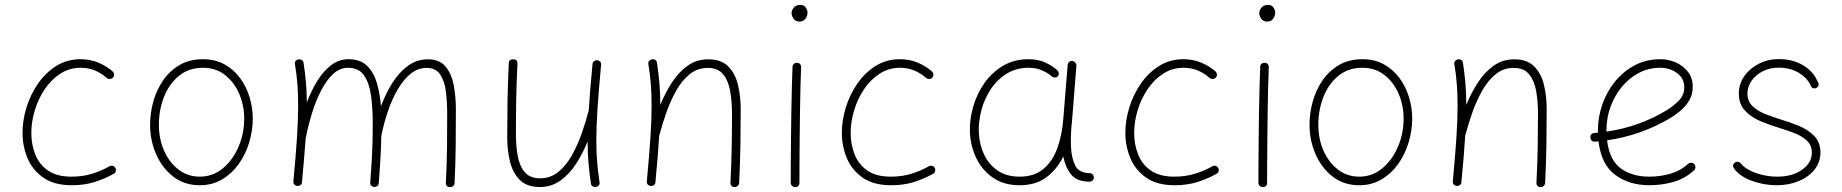

<svg xmlns="http://www.w3.org/2000/svg" viewBox="-20 -749 7550 787"><path d="M443.4 -431.2Q438.5 -425.8 430.9 -425.3Q423.3 -424.8 418 -429.2Q395.5 -449.2 368.9 -460.2Q342.3 -471.2 310.5 -471.2Q264.6 -471.2 227.3 -447Q189.9 -422.9 163.3 -383.3Q136.7 -343.8 122.6 -296.6Q108.4 -249.5 108.4 -203.6Q108.4 -157.7 124.3 -116.7Q140.1 -75.7 176.3 -50.3Q212.4 -24.9 272.9 -24.9Q319.8 -24.9 358.4 -37.1Q397 -49.3 430.7 -68.4Q437.5 -71.3 444.3 -68.4Q451.2 -65.4 454.1 -58.6Q456.5 -52.2 453.9 -45.4Q451.2 -38.6 444.3 -35.6Q407.2 -15.1 366 -2.4Q324.7 10.3 274.4 10.3Q202.1 10.3 157.7 -20.8Q113.3 -51.8 92.8 -100.8Q72.3 -149.9 72.3 -204.6Q72.3 -255.9 88.6 -308.8Q105 -361.8 136 -406.5Q167 -451.2 210.9 -478.8Q254.9 -506.3 310.1 -506.3Q349.1 -506.3 381.8 -492.9Q414.6 -479.5 441.4 -456.5Q446.8 -451.7 447.5 -444.1Q448.2 -436.5 443.4 -431.2Z M812 -506.3Q862.3 -506.3 900.4 -485.1Q938.5 -463.9 964.4 -428.5Q990.2 -393.1 1003.2 -349.9Q1016.1 -306.6 1016.1 -262.7Q1016.1 -213.9 1001.5 -165.3Q986.8 -116.7 958.7 -77.1Q930.7 -37.6 890.4 -13.7Q850.1 10.3 798.8 10.3Q735.8 10.3 690.2 -25.1Q644.5 -60.5 619.9 -117.2Q595.2 -173.8 595.2 -237.3Q595.2 -286.6 608.9 -334.5Q622.6 -382.3 649.7 -421.1Q676.8 -460 717.3 -483.2Q757.8 -506.3 812 -506.3ZM812 -471.2Q753.9 -471.2 713.6 -438.2Q673.3 -405.3 652.3 -352.1Q631.3 -298.8 631.3 -237.3Q631.3 -179.7 652.6 -131.3Q673.8 -83 711.7 -54Q749.5 -24.9 798.8 -24.9Q852.5 -24.9 893.6 -59.1Q934.6 -93.3 957.8 -147.7Q981 -202.1 981 -262.7Q981 -316.4 960.7 -364Q940.4 -411.6 902.6 -441.4Q864.7 -471.2 812 -471.2Z M1182.6 -5.9Q1192.4 -110.4 1197.3 -184.3Q1202.1 -258.3 1202.1 -315.9Q1202.1 -363.8 1199 -404.3Q1195.8 -444.8 1189 -485.8Q1187.5 -494.1 1191.9 -499.3Q1196.3 -504.4 1202.6 -505.4Q1209.5 -506.8 1216.1 -503.7Q1222.7 -500.5 1224.1 -491.7Q1230.5 -452.1 1233.9 -412.8Q1237.3 -373.5 1237.8 -329.1Q1256.3 -378.4 1281.5 -418.7Q1306.6 -459 1338.4 -482.7Q1370.1 -506.3 1408.7 -506.3Q1456.5 -506.3 1484.1 -479.7Q1511.7 -453.1 1524.7 -409.2Q1537.6 -365.2 1541.5 -313.5Q1561 -366.2 1588.9 -409.9Q1616.7 -453.6 1652.8 -479.7Q1689 -505.9 1733.4 -505.9Q1782.2 -505.9 1806.9 -475.6Q1831.5 -445.3 1840.1 -398.4Q1848.6 -351.6 1848.6 -301.8Q1848.6 -226.6 1847.9 -153.8Q1847.2 -81.1 1843.3 0.5Q1842.3 17.6 1824.7 17.6Q1806.6 17.6 1807.6 -0.5Q1811.5 -77.6 1812.3 -145Q1813 -212.4 1813 -282.2Q1813 -329.6 1807.9 -372.6Q1802.7 -415.5 1784.7 -443.1Q1766.6 -470.7 1728.5 -470.7Q1692.9 -470.7 1663.3 -446.8Q1633.8 -422.9 1610.4 -382.8Q1586.9 -342.8 1570.1 -293.2Q1553.2 -243.7 1543 -191.9Q1542.5 -164.1 1541.3 -137.2Q1540 -110.4 1538.1 -77.6Q1536.1 -44.9 1532.7 1Q1532.2 9.8 1526.4 13.7Q1520.5 17.6 1513.7 17.1Q1507.3 17.1 1502.2 12.5Q1497.1 7.8 1497.6 -1Q1502 -60.1 1504.2 -98.6Q1506.3 -137.2 1507.1 -170.2Q1507.8 -203.1 1507.8 -245.6Q1507.8 -303.2 1501.2 -354.7Q1494.6 -406.2 1473.1 -438.7Q1451.7 -471.2 1406.2 -471.2Q1373.5 -471.2 1346.4 -446.5Q1319.3 -421.9 1297.4 -380.1Q1275.4 -338.4 1259.3 -286.6Q1243.2 -234.9 1232.9 -181.2Q1230 -143.1 1226.3 -98.6Q1222.7 -54.2 1217.8 -2Q1217.3 6.3 1211.2 10Q1205.1 13.7 1198.2 13.2Q1191.9 12.7 1187 7.8Q1182.1 2.9 1182.6 -5.9Z M2443.8 -482.9Q2434.1 -378.4 2429.2 -304.2Q2424.3 -230 2424.3 -172.4Q2424.3 -124.5 2427.7 -84Q2431.2 -43.5 2437.5 -2.4Q2439 5.4 2434.8 10.5Q2430.7 15.6 2424.3 17.1Q2417.5 18.6 2410.4 15.4Q2403.3 12.2 2402.3 3.4Q2396 -38.1 2392.3 -79.6Q2388.7 -121.1 2388.7 -168.9Q2368.7 -120.1 2341.3 -77.6Q2314 -35.2 2277.1 -8.8Q2240.2 17.6 2192.9 17.6Q2139.6 17.6 2110.6 -11.5Q2081.5 -40.5 2070.3 -87.2Q2059.1 -133.8 2059.1 -186.5Q2059.1 -261.7 2060.3 -334.7Q2061.5 -407.7 2065.4 -488.8Q2065.4 -505.9 2083.5 -505.9Q2101.1 -505.9 2101.1 -488.3Q2097.2 -410.6 2095.9 -342.3Q2094.7 -273.9 2094.7 -197.3Q2094.7 -150.9 2102.1 -109.9Q2109.4 -68.8 2130.9 -43.5Q2152.3 -18.1 2194.3 -18.1Q2235.8 -18.1 2267.6 -43.5Q2299.3 -68.8 2322.8 -110.1Q2346.2 -151.4 2363.3 -199.2Q2380.4 -247.1 2392.1 -292.5Q2392.6 -293.9 2393.1 -294.9Q2395.5 -335.4 2399.4 -382.8Q2403.3 -430.2 2408.7 -486.3Q2409.7 -494.6 2415.8 -498.8Q2421.9 -502.9 2428.2 -502Q2435.1 -501.5 2439.9 -496.6Q2444.8 -491.7 2443.8 -482.9Z M2631.3 -5.9Q2641.1 -110.4 2646 -184.3Q2650.9 -258.3 2650.9 -315.9Q2650.9 -363.8 2647.7 -404.3Q2644.5 -444.8 2637.7 -485.8Q2636.2 -494.1 2640.6 -499Q2645 -503.9 2650.9 -505.4Q2657.7 -507.3 2664.8 -503.9Q2671.9 -500.5 2672.9 -491.7Q2679.2 -449.7 2682.9 -408.4Q2686.5 -367.2 2686.5 -319.3Q2706.5 -368.2 2734.1 -410.6Q2761.7 -453.1 2798.6 -479.5Q2835.4 -505.9 2883.3 -505.9Q2936 -505.9 2964.8 -476.8Q2993.7 -447.8 3004.9 -401.4Q3016.1 -355 3016.1 -301.8Q3016.1 -226.6 3014.9 -153.8Q3013.7 -81.1 3009.8 0.5Q3009.8 6.8 3004.9 12.2Q3000 17.6 2991.7 17.6Q2974.1 17.6 2974.1 -0.5Q2978 -77.6 2979.2 -145Q2980.5 -212.4 2980.5 -282.2Q2980.5 -331.5 2973.1 -374.5Q2965.8 -417.5 2944.3 -444.1Q2922.9 -470.7 2880.9 -470.7Q2839.4 -470.7 2807.6 -445.3Q2775.9 -419.9 2752.4 -378.7Q2729 -337.4 2711.9 -289.3Q2694.8 -241.2 2683.1 -196.3Q2682.6 -194.8 2682.1 -193.8Q2679.7 -153.3 2675.8 -105.7Q2671.9 -58.1 2666.5 -2Q2666 6.3 2659.9 10Q2653.8 13.7 2647 13.2Q2640.6 12.7 2635.7 8.1Q2630.9 3.4 2631.3 -5.9Z M3224.6 -694.8Q3224.6 -708 3234.4 -718.5Q3244.1 -729 3260.3 -729Q3275.9 -729 3283 -718Q3290 -707 3290 -698.2Q3290 -683.6 3281.5 -672.1Q3272.9 -660.6 3257.8 -660.6Q3239.7 -660.6 3232.2 -673.1Q3224.6 -685.5 3224.6 -694.8ZM3247.1 -491.7Q3254.4 -491.7 3259.3 -486.3Q3264.2 -481 3263.7 -473.1Q3262.2 -439 3261 -390.6Q3259.8 -342.3 3259 -287.4Q3258.3 -232.4 3257.8 -178Q3257.3 -123.5 3257.1 -77.1Q3256.8 -30.8 3256.8 0Q3256.8 17.6 3238.8 17.6Q3231.4 17.6 3226.3 12.5Q3221.2 7.3 3221.2 0Q3221.2 -30.8 3221.4 -77.1Q3221.7 -123.5 3222.2 -178Q3222.7 -232.4 3223.6 -287.6Q3224.6 -342.8 3225.8 -391.6Q3227.1 -440.4 3228.5 -475.1Q3228.5 -482.4 3233.9 -487.3Q3239.3 -492.2 3247.1 -491.7Z M3801.8 -431.2Q3796.9 -425.8 3789.3 -425.3Q3781.7 -424.8 3776.4 -429.2Q3753.9 -449.2 3727.3 -460.2Q3700.7 -471.2 3668.9 -471.2Q3623 -471.2 3585.7 -447Q3548.3 -422.9 3521.7 -383.3Q3495.1 -343.8 3481 -296.6Q3466.8 -249.5 3466.8 -203.6Q3466.8 -157.7 3482.7 -116.7Q3498.5 -75.7 3534.7 -50.3Q3570.8 -24.9 3631.3 -24.9Q3678.2 -24.9 3716.8 -37.1Q3755.4 -49.3 3789.1 -68.4Q3795.9 -71.3 3802.7 -68.4Q3809.6 -65.4 3812.5 -58.6Q3814.9 -52.2 3812.3 -45.4Q3809.6 -38.6 3802.7 -35.6Q3765.6 -15.1 3724.4 -2.4Q3683.1 10.3 3632.8 10.3Q3560.5 10.3 3516.1 -20.8Q3471.7 -51.8 3451.2 -100.8Q3430.7 -149.9 3430.7 -204.6Q3430.7 -255.9 3447 -308.8Q3463.4 -361.8 3494.4 -406.5Q3525.4 -451.2 3569.3 -478.8Q3613.3 -506.3 3668.5 -506.3Q3707.5 -506.3 3740.2 -492.9Q3772.9 -479.5 3799.8 -456.5Q3805.2 -451.7 3805.9 -444.1Q3806.6 -436.5 3801.8 -431.2Z M4158.7 -24.9Q4220.7 -24.9 4258.3 -57.6Q4295.9 -90.3 4314.5 -143.3Q4333 -196.3 4337.9 -255.9L4356.4 -483.9Q4357.4 -490.7 4362.8 -495.4Q4368.2 -500 4375.5 -499Q4382.3 -498.5 4387.5 -492.4Q4392.6 -486.3 4392.1 -479L4374 -251Q4373 -238.8 4371.6 -227.1Q4368.2 -184.6 4370.1 -143.1Q4372.6 -101.1 4387.2 -70.6Q4401.9 -40 4448.2 -39.1Q4462.9 -37.1 4463.4 -22Q4463.9 -14.6 4458.5 -9.5Q4453.1 -4.4 4445.8 -4.4Q4393.1 -4.4 4369.4 -35.2Q4345.7 -65.9 4338.4 -107.9Q4314 -56.6 4270.3 -23.2Q4226.6 10.3 4159.2 10.3Q4096.2 10.3 4051.8 -19.5Q4007.3 -49.3 3982.9 -98.6Q3958.5 -147.9 3955.6 -205.6Q3953.6 -256.8 3968.5 -309.8Q3983.4 -362.8 4014.4 -407.5Q4045.4 -452.1 4091.1 -479.2Q4136.7 -506.3 4195.8 -506.3Q4234.9 -506.3 4264.6 -492.7Q4294.4 -479 4314.9 -460Q4319.8 -455.1 4319.8 -447.3Q4319.8 -439.5 4314.5 -435.1Q4309.6 -430.7 4301.8 -431.4Q4293.9 -432.1 4289.6 -437.5Q4274.4 -450.2 4251 -460.7Q4227.5 -471.2 4196.3 -471.2Q4146 -471.2 4106.9 -447.3Q4067.9 -423.3 4041.5 -383.8Q4015.1 -344.2 4002.7 -297.4Q3990.2 -250.5 3992.2 -205.1Q3994.6 -155.8 4014.2 -114.7Q4033.7 -73.7 4070.1 -49.3Q4106.4 -24.9 4158.7 -24.9Z M4963.9 -431.2Q4959 -425.8 4951.4 -425.3Q4943.8 -424.8 4938.5 -429.2Q4916 -449.2 4889.4 -460.2Q4862.8 -471.2 4831.1 -471.2Q4785.2 -471.2 4747.8 -447Q4710.4 -422.9 4683.8 -383.3Q4657.2 -343.8 4643.1 -296.6Q4628.9 -249.5 4628.9 -203.6Q4628.9 -157.7 4644.8 -116.7Q4660.6 -75.7 4696.8 -50.3Q4732.9 -24.9 4793.5 -24.9Q4840.3 -24.9 4878.9 -37.1Q4917.5 -49.3 4951.2 -68.4Q4958 -71.3 4964.8 -68.4Q4971.7 -65.4 4974.6 -58.6Q4977.1 -52.2 4974.4 -45.4Q4971.7 -38.6 4964.8 -35.6Q4927.7 -15.1 4886.5 -2.4Q4845.2 10.3 4794.9 10.3Q4722.7 10.3 4678.2 -20.8Q4633.8 -51.8 4613.3 -100.8Q4592.8 -149.9 4592.8 -204.6Q4592.8 -255.9 4609.1 -308.8Q4625.5 -361.8 4656.5 -406.5Q4687.5 -451.2 4731.4 -478.8Q4775.4 -506.3 4830.6 -506.3Q4869.6 -506.3 4902.3 -492.9Q4935.1 -479.5 4961.9 -456.5Q4967.3 -451.7 4968 -444.1Q4968.8 -436.5 4963.9 -431.2Z M5141.6 -694.8Q5141.6 -708 5151.4 -718.5Q5161.1 -729 5177.2 -729Q5192.9 -729 5200 -718Q5207 -707 5207 -698.2Q5207 -683.6 5198.5 -672.1Q5189.9 -660.6 5174.8 -660.6Q5156.7 -660.6 5149.2 -673.1Q5141.6 -685.5 5141.6 -694.8ZM5164.1 -491.7Q5171.4 -491.7 5176.3 -486.3Q5181.2 -481 5180.7 -473.1Q5179.2 -439 5178 -390.6Q5176.8 -342.3 5176 -287.4Q5175.3 -232.4 5174.8 -178Q5174.3 -123.5 5174.1 -77.1Q5173.8 -30.8 5173.8 0Q5173.8 17.6 5155.8 17.6Q5148.4 17.6 5143.3 12.5Q5138.2 7.3 5138.2 0Q5138.2 -30.8 5138.4 -77.1Q5138.7 -123.5 5139.2 -178Q5139.6 -232.4 5140.6 -287.6Q5141.6 -342.8 5142.8 -391.6Q5144 -440.4 5145.5 -475.1Q5145.5 -482.4 5150.9 -487.3Q5156.2 -492.2 5164.1 -491.7Z M5564.5 -506.3Q5614.7 -506.3 5652.8 -485.1Q5690.9 -463.9 5716.8 -428.5Q5742.7 -393.1 5755.6 -349.9Q5768.6 -306.6 5768.6 -262.7Q5768.6 -213.9 5753.9 -165.3Q5739.3 -116.7 5711.2 -77.1Q5683.1 -37.6 5642.8 -13.7Q5602.5 10.3 5551.3 10.3Q5488.3 10.3 5442.6 -25.1Q5397 -60.5 5372.3 -117.2Q5347.7 -173.8 5347.7 -237.3Q5347.7 -286.6 5361.3 -334.5Q5375 -382.3 5402.1 -421.1Q5429.2 -460 5469.7 -483.2Q5510.3 -506.3 5564.5 -506.3ZM5564.5 -471.2Q5506.3 -471.2 5466.1 -438.2Q5425.8 -405.3 5404.8 -352.1Q5383.8 -298.8 5383.8 -237.3Q5383.8 -179.7 5405 -131.3Q5426.3 -83 5464.1 -54Q5502 -24.9 5551.3 -24.9Q5605 -24.9 5646 -59.1Q5687 -93.3 5710.2 -147.7Q5733.4 -202.1 5733.4 -262.7Q5733.4 -316.4 5713.1 -364Q5692.9 -411.6 5655 -441.4Q5617.2 -471.2 5564.5 -471.2Z M5935.1 -5.9Q5944.8 -110.4 5949.7 -184.3Q5954.6 -258.3 5954.6 -315.9Q5954.6 -363.8 5951.4 -404.3Q5948.2 -444.8 5941.4 -485.8Q5939.9 -494.1 5944.3 -499Q5948.7 -503.9 5954.6 -505.4Q5961.4 -507.3 5968.5 -503.9Q5975.6 -500.5 5976.6 -491.7Q5982.9 -449.7 5986.6 -408.4Q5990.2 -367.2 5990.2 -319.3Q6010.3 -368.2 6037.8 -410.6Q6065.4 -453.1 6102.3 -479.5Q6139.2 -505.9 6187 -505.9Q6239.7 -505.9 6268.6 -476.8Q6297.4 -447.8 6308.6 -401.4Q6319.8 -355 6319.8 -301.8Q6319.8 -226.6 6318.6 -153.8Q6317.4 -81.1 6313.5 0.5Q6313.5 6.8 6308.6 12.2Q6303.7 17.6 6295.4 17.6Q6277.8 17.6 6277.8 -0.5Q6281.7 -77.6 6283 -145Q6284.2 -212.4 6284.2 -282.2Q6284.2 -331.5 6276.9 -374.5Q6269.5 -417.5 6248 -444.1Q6226.6 -470.7 6184.6 -470.7Q6143.1 -470.7 6111.3 -445.3Q6079.6 -419.9 6056.2 -378.7Q6032.7 -337.4 6015.6 -289.3Q5998.5 -241.2 5986.8 -196.3Q5986.3 -194.8 5985.8 -193.8Q5983.4 -153.3 5979.5 -105.7Q5975.6 -58.1 5970.2 -2Q5969.7 6.3 5963.6 10Q5957.5 13.7 5950.7 13.2Q5944.3 12.7 5939.5 8.1Q5934.6 3.4 5935.1 -5.9Z M6923.8 -50.8Q6885.3 -15.6 6837.4 -2.7Q6789.6 10.3 6740.2 10.3Q6659.2 10.3 6601.6 -31.5Q6543.9 -73.2 6532.2 -169.4Q6525.4 -168.9 6518.1 -168.5Q6501 -167.5 6499 -185.1Q6498 -202.1 6515.6 -204.1Q6522.9 -204.6 6529.8 -205.1Q6529.8 -210 6529.8 -214.8Q6529.8 -269.5 6548.1 -321.5Q6566.4 -373.5 6600.3 -415.3Q6634.3 -457 6681.4 -481.7Q6728.5 -506.3 6785.6 -506.3Q6818.4 -506.3 6848.6 -493.2Q6878.9 -480 6898.7 -454.8Q6918.5 -429.7 6918.5 -393.1Q6918.5 -360.4 6903.1 -335.7Q6887.7 -311 6866.2 -293.5Q6844.7 -275.9 6826.7 -265.1Q6706.1 -193.8 6567.4 -173.8Q6577.1 -92.8 6623.5 -58.8Q6669.9 -24.9 6740.2 -24.9Q6785.6 -24.9 6826.9 -36.9Q6868.2 -48.8 6899.4 -77.1Q6904.8 -82 6912.4 -81.8Q6919.9 -81.5 6924.8 -76.2Q6929.7 -70.8 6929.4 -63.2Q6929.2 -55.7 6923.8 -50.8ZM6785.2 -471.2Q6737.8 -471.2 6697.8 -450.2Q6657.7 -429.2 6627.9 -393.1Q6598.1 -356.9 6581.5 -311.3Q6564.9 -265.6 6564.9 -216.3Q6564.9 -212.9 6564.9 -209.5Q6696.8 -228.5 6807.1 -294.4Q6835.4 -311 6859.6 -334.7Q6883.8 -358.4 6883.8 -391.1Q6883.8 -427.7 6854 -449.5Q6824.2 -471.2 6785.2 -471.2Z M7427.7 -390.1Q7422.9 -386.2 7416 -386.7Q7409.2 -387.2 7404.3 -393.1Q7390.6 -427.7 7354.5 -449.7Q7318.4 -471.7 7270.5 -471.7Q7234.9 -471.7 7205.8 -457Q7176.8 -442.4 7159.7 -418.2Q7142.6 -394 7142.6 -365.7Q7142.6 -334 7163.8 -313.7Q7185.1 -293.5 7217 -281Q7249 -268.6 7280.8 -258.8Q7315.4 -248.5 7352.8 -233.4Q7390.1 -218.3 7416 -192.1Q7441.9 -166 7441.9 -123.5Q7441.9 -84.5 7418 -54.2Q7394 -23.9 7353.3 -6.8Q7312.5 10.3 7262.2 10.3Q7209.5 10.3 7159.4 -8.3Q7109.4 -26.9 7087.4 -59.1Q7078.1 -72.8 7091.8 -83Q7097.7 -86.9 7104 -85.7Q7110.4 -84.5 7114.3 -80.6Q7126.5 -64 7151.1 -51.3Q7175.8 -38.6 7205.8 -31.7Q7235.8 -24.9 7264.6 -24.9Q7327.1 -24.9 7366.9 -53.5Q7406.7 -82 7406.7 -123Q7406.7 -153.8 7386 -172.9Q7365.2 -191.9 7334 -203.9Q7302.7 -215.8 7272 -225.1Q7236.3 -235.8 7198.2 -251.5Q7160.2 -267.1 7133.8 -294.2Q7107.4 -321.3 7107.4 -365.7Q7107.4 -404.8 7129.9 -436.8Q7152.3 -468.8 7189.7 -487.8Q7227.1 -506.8 7271.5 -506.8Q7327.1 -506.8 7370.1 -481.9Q7413.1 -457 7430.7 -413.6Q7435.5 -407.7 7434.3 -400.9Q7433.1 -394 7427.7 -390.1Z"/></svg>

Font: Mikhak-FD ExtraLight
Style: Regular
Weight: 200
Designer: Amin Abedi
Version: Version 3.2